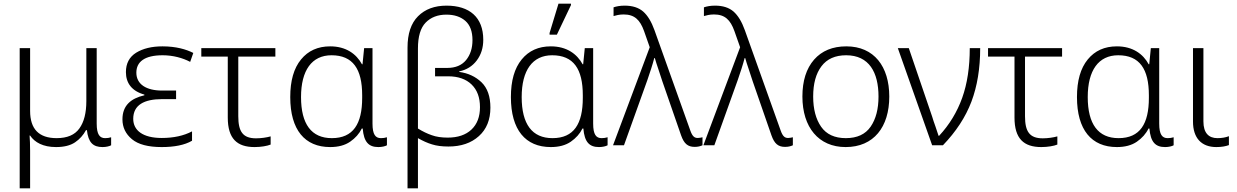

<svg xmlns="http://www.w3.org/2000/svg" viewBox="-20 -796 6779 1052"><path d="M145 235.8V29.8C145 -4.9 143.6 -33.2 142.1 -53.2H145C170.4 -15.6 216.3 9.8 287.1 9.8C331.1 9.8 365.7 1 391.1 -16.1C416.5 -33.2 436.5 -55.7 451.2 -83H456.1C463.9 -15.1 489.7 9.8 542 9.8C561 9.8 579.6 5.4 588.9 0V-43.9C578.6 -40.5 567.4 -39.1 556.2 -39.1C526.9 -39.1 509.8 -58.1 509.8 -119.1V-532.2H453.1V-242.2C453.1 -177.2 440.4 -127.4 415 -92.3C389.6 -56.6 348.1 -39.1 290 -39.1C193.4 -39.1 145 -88.9 145 -188V-532.2H87.9V235.8Z M866.2 9.8C934.1 9.8 991.7 -1 1032.2 -24.9V-76.2C986.8 -52.2 931.2 -40 866.2 -40C763.2 -40 710 -81.1 710 -145C710 -221.2 770.5 -252.9 868.2 -252.9H944.8V-299.8H868.2C781.7 -299.8 727.1 -334 727.1 -397.9C727.1 -456.5 771 -493.2 871.1 -493.2C928.2 -493.2 981 -478.5 1022 -457L1039.1 -505.9C1000 -525.9 944.3 -542 870.1 -542C811.5 -542 763.7 -530.3 726.1 -507.3C688.5 -483.9 669.9 -448.2 669.9 -400.9C669.9 -340.8 702.1 -296.9 771 -277.8V-273.9C697.3 -256.8 650.9 -218.3 650.9 -142.1C650.9 -98.1 668.5 -62 703.1 -33.2C737.8 -4.4 792 9.8 866.2 9.8Z M1375 9.8C1409.7 9.8 1443.8 3.9 1462.9 -3.9V-48.8C1441.4 -42.5 1409.7 -38.1 1382.8 -38.1C1310.5 -38.1 1285.6 -75.2 1285.6 -159.2V-485.8H1488.8V-532.2H1083V-485.8H1228V-151.9C1228 -36.1 1278.8 9.8 1375 9.8Z M1789.1 9.8C1833.5 9.8 1870.1 0 1898.4 -19.5C1926.8 -39.1 1948.2 -63 1962.4 -91.8H1967.3C1973.6 -17.6 2000 9.8 2053.2 9.8C2072.3 9.8 2090.8 5.4 2100.1 0V-43.9C2089.4 -40.5 2078.6 -39.1 2067.4 -39.1C2037.6 -39.1 2021 -58.1 2021 -119.1V-532.2H1975.1L1966.3 -443.8H1963.4C1932.1 -501 1875.5 -542 1789.1 -542C1721.7 -542 1668.5 -518.1 1629.4 -470.2C1589.8 -421.9 1570.3 -353.5 1570.3 -264.2C1570.3 -84 1650.4 9.8 1789.1 9.8ZM1798.3 -39.1C1686.5 -39.1 1629.4 -115.7 1629.4 -264.2C1629.4 -410.6 1688.5 -493.2 1796.4 -493.2C1913.6 -493.2 1964.4 -418 1964.4 -273.9V-259.8C1964.4 -117.2 1915.5 -39.1 1798.3 -39.1Z M2270 235.8V-39.1C2296.9 -23.9 2322.3 -12.2 2347.2 -4.9C2371.6 2.9 2401.4 6.8 2437 6.8C2506.3 6.8 2562 -12.2 2604 -50.3C2646 -87.9 2667 -140.1 2667 -206.1C2667 -267.1 2650.9 -313.5 2618.2 -345.2C2585.4 -376.5 2544.4 -395.5 2496.1 -401.9V-404.8C2536.1 -413.1 2568.4 -433.1 2592.3 -464.8C2616.2 -496.6 2627.9 -534.2 2627.9 -578.1C2627.9 -701.7 2552.2 -765.1 2426.8 -765.1C2360.8 -765.1 2309.1 -745.6 2270.5 -707C2231.9 -668.5 2212.9 -610.8 2212.9 -535.2V235.8ZM2433.1 -42C2398.9 -42 2369.6 -46.4 2345.7 -55.2C2321.3 -63.5 2295.9 -75.7 2270 -91.8V-530.8C2270 -596.2 2284.2 -643.6 2312.5 -672.4C2340.8 -701.2 2378.4 -715.8 2425.8 -715.8C2468.8 -715.8 2503.4 -704.6 2529.8 -681.6C2555.7 -658.7 2568.8 -623.5 2568.8 -576.2C2568.8 -531.7 2557.1 -495.6 2533.7 -466.8C2509.8 -438 2475.6 -423.8 2430.2 -423.8H2363.8V-377.9H2435.1C2490.2 -377.9 2533.2 -362.8 2564 -333C2594.7 -303.2 2609.9 -261.7 2609.9 -209C2609.9 -156.2 2594.2 -115.2 2563 -85.9C2531.7 -56.6 2488.3 -42 2433.1 -42Z M3031.2 -606 3108.4 -768.1V-775.9H3040L2991.2 -615.2V-606ZM2998 9.8C3042.5 9.8 3079.1 0 3107.4 -19.5C3135.7 -39.1 3157.2 -63 3171.4 -91.8H3176.3C3182.6 -17.6 3209 9.8 3262.2 9.8C3281.2 9.8 3299.8 5.4 3309.1 0V-43.9C3298.3 -40.5 3287.6 -39.1 3276.4 -39.1C3246.6 -39.1 3230 -58.1 3230 -119.1V-532.2H3184.1L3175.3 -443.8H3172.4C3141.1 -501 3084.5 -542 2998 -542C2930.7 -542 2877.4 -518.1 2838.4 -470.2C2798.8 -421.9 2779.3 -353.5 2779.3 -264.2C2779.3 -84 2859.4 9.8 2998 9.8ZM3007.3 -39.1C2895.5 -39.1 2838.4 -115.7 2838.4 -264.2C2838.4 -410.6 2897.5 -493.2 3005.4 -493.2C3122.6 -493.2 3173.3 -418 3173.3 -273.9V-259.8C3173.3 -117.2 3124.5 -39.1 3007.3 -39.1Z M3786.1 8.8C3804.2 8.8 3816.9 5.4 3829.1 0V-43.9C3822.8 -42.5 3812.5 -40 3803.2 -40C3785.6 -40 3773.9 -47.9 3762.2 -81.1L3565.9 -630.9C3549.3 -677.2 3528.8 -710.9 3503.9 -732.9C3479 -754.4 3445.3 -765.1 3402.8 -765.1C3377.4 -765.1 3357.9 -761.2 3341.8 -755.9V-708C3355.5 -711.9 3373 -716.8 3397 -716.8C3457 -716.8 3486.8 -687 3508.8 -626L3540 -537.1L3338.9 0H3398.9L3526.9 -356.9C3540.5 -396 3555.7 -442.4 3564.9 -478H3567.9C3572.8 -460.9 3579.1 -440.4 3587.4 -416.5C3595.2 -392.6 3602.5 -371.1 3608.9 -351.1L3711.9 -54.2C3728 -8.8 3748.5 8.8 3786.1 8.8Z M4281.2 8.8C4299.3 8.8 4312 5.4 4324.2 0V-43.9C4317.9 -42.5 4307.6 -40 4298.3 -40C4280.8 -40 4269 -47.9 4257.3 -81.1L4061 -630.9C4044.4 -677.2 4023.9 -710.9 3999 -732.9C3974.1 -754.4 3940.4 -765.1 3897.9 -765.1C3872.6 -765.1 3853 -761.2 3836.9 -755.9V-708C3850.6 -711.9 3868.2 -716.8 3892.1 -716.8C3952.1 -716.8 3981.9 -687 4003.9 -626L4035.2 -537.1L3834 0H3894L4022 -356.9C4035.6 -396 4050.8 -442.4 4060.1 -478H4063C4067.9 -460.9 4074.2 -440.4 4082.5 -416.5C4090.3 -392.6 4097.7 -371.1 4104 -351.1L4207 -54.2C4223.1 -8.8 4243.7 8.8 4281.2 8.8Z M4852.5 -267.1C4852.5 -431.2 4769.5 -542 4617.2 -542C4542 -542 4482.9 -517.6 4440.4 -469.2C4397.9 -420.4 4376.5 -353 4376.5 -267.1C4376.5 -98.6 4465.3 9.8 4613.3 9.8C4767.6 9.8 4852.5 -100.1 4852.5 -267.1ZM4435.5 -267.1C4435.5 -337.9 4450.7 -393.1 4481 -433.1C4511.2 -473.1 4556.2 -493.2 4616.2 -493.2C4742.2 -493.2 4793.5 -398.9 4793.5 -267.1C4793.5 -199.2 4779.3 -144 4750.5 -102.1C4721.7 -60.1 4676.3 -39.1 4614.3 -39.1C4553.2 -39.1 4507.8 -60.1 4479 -101.6C4450.2 -143.1 4435.5 -198.2 4435.5 -267.1Z M5146.5 0C5218.3 -74.7 5270.5 -154.3 5302.7 -239.3C5334.5 -323.7 5350.6 -421.4 5350.6 -532.2H5293.5C5293.5 -428.2 5279.8 -337.4 5252 -259.8C5224.1 -182.1 5182.1 -112.8 5125.5 -51.8H5122.6C5118.2 -64.9 5112.8 -82 5105.5 -103C5098.1 -123.5 5091.8 -141.6 5087.4 -157.2L4959.5 -532.2H4899.4L5087.4 0Z M5685.5 9.8C5720.2 9.8 5754.4 3.9 5773.4 -3.9V-48.8C5752 -42.5 5720.2 -38.1 5693.4 -38.1C5621.1 -38.1 5596.2 -75.2 5596.2 -159.2V-485.8H5799.3V-532.2H5393.6V-485.8H5538.6V-151.9C5538.6 -36.1 5589.4 9.8 5685.5 9.8Z M6099.6 9.8C6144 9.8 6180.7 0 6209 -19.5C6237.3 -39.1 6258.8 -63 6272.9 -91.8H6277.8C6284.2 -17.6 6310.5 9.8 6363.8 9.8C6382.8 9.8 6401.4 5.4 6410.6 0V-43.9C6399.9 -40.5 6389.2 -39.1 6377.9 -39.1C6348.1 -39.1 6331.5 -58.1 6331.5 -119.1V-532.2H6285.6L6276.9 -443.8H6273.9C6242.7 -501 6186 -542 6099.6 -542C6032.2 -542 5979 -518.1 5939.9 -470.2C5900.4 -421.9 5880.9 -353.5 5880.9 -264.2C5880.9 -84 5960.9 9.8 6099.6 9.8ZM6108.9 -39.1C5997.1 -39.1 5939.9 -115.7 5939.9 -264.2C5939.9 -410.6 5999 -493.2 6106.9 -493.2C6224.1 -493.2 6274.9 -418 6274.9 -273.9V-259.8C6274.9 -117.2 6226.1 -39.1 6108.9 -39.1Z M6644.5 9.8C6673.8 9.8 6696.3 5.4 6713.4 -1V-49.8C6694.8 -42.5 6673.8 -39.1 6650.4 -39.1C6603 -39.1 6573.7 -66.9 6573.7 -130.9V-532.2H6516.6V-129.9C6516.6 -39.6 6563 9.8 6644.5 9.8Z"/></svg>

Font: Noto Reveo Sans
Style: Regular
Weight: 300
Designer: Monotype Design Team
Foundry: Monotype Imaging Inc.
Version: Version 2.007